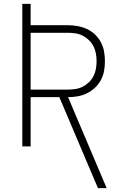

<svg xmlns="http://www.w3.org/2000/svg" viewBox="-20 -755 640 990"><path d="M485 215 286 -254H138V0H95V-735H138V-625H330Q355 -625 380 -620.5Q405 -616 428 -605.5Q451 -595 469.5 -577.5Q488 -560 500 -537.5Q512 -515 516.5 -490Q521 -465 521 -439Q521 -414 516.5 -389Q512 -364 500 -342Q488 -320 469.5 -302.5Q451 -285 428.5 -274Q406 -263 381 -258.5Q356 -254 331 -254L530 215ZM138 -293H330Q349 -293 369 -296Q389 -299 406.5 -308Q424 -317 438.5 -331Q453 -345 462 -362.5Q471 -380 474.5 -400Q478 -420 478 -439Q478 -459 474.5 -479Q471 -499 462 -516.5Q453 -534 438.5 -548Q424 -562 406.5 -571Q389 -580 369 -583Q349 -586 330 -586H138Z"/></svg>

Font: Iosevka SS04 XLt Ex
Style: Regular
Weight: 200
Width: 7
Monospace: yes
Designer: Belleve Invis
Foundry: Belleve Invis
Version: Version 19.0.0; ttfautohint (v1.8.4)